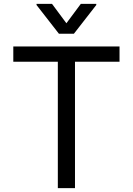

<svg xmlns="http://www.w3.org/2000/svg" viewBox="-20 -966 682 986"><path d="M48.3 -727.3H593.8V-649.1H365.1V0H277V-649.1H48.3ZM321 -846.6 394.9 -946H474.4V-940.3L359.4 -792.6H282.7L167.6 -940.3V-946H247.2Z"/></svg>

Font: Interop
Style: Regular
Weight: 400
Designer: Rasmus Andersson, Google, Jang Haemin
Foundry: jhaemin
Version: Version 1.008